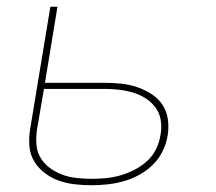

<svg xmlns="http://www.w3.org/2000/svg" viewBox="-20 -540 640 568"><path d="M250 8Q225 8 200 5Q175 2 153 -6Q131 -14 112 -28.5Q93 -43 81 -63Q69 -83 67 -107.5Q65 -132 69 -157L129 -520H150L113 -295H289Q314 -295 338.5 -292.5Q363 -290 385 -282.5Q407 -275 427 -262.5Q447 -250 460 -231Q473 -212 476.5 -188Q480 -164 476 -139Q472 -115 461 -92.5Q450 -70 431.5 -52Q413 -34 390.5 -22Q368 -10 344.5 -3.5Q321 3 297 5.5Q273 8 250 8ZM251 -11Q272 -11 293 -13Q314 -15 335.5 -21Q357 -27 377.5 -37.5Q398 -48 415 -63.5Q432 -79 442 -99.5Q452 -120 455 -142Q459 -163 455.5 -184.5Q452 -206 440 -222Q428 -238 411 -249Q394 -260 374 -266Q354 -272 332.5 -274.5Q311 -277 289 -277H110L89 -154Q86 -132 88 -110.5Q90 -89 101 -71.5Q112 -54 129 -42Q146 -30 165 -23Q184 -16 206.5 -13.5Q229 -11 251 -11Z"/></svg>

Font: Iosevka Aile Thin
Style: Italic
Weight: 100
Italic angle: -9°
Designer: Belleve Invis
Foundry: Belleve Invis
Version: Version 31.1.0; ttfautohint (v1.8.4)